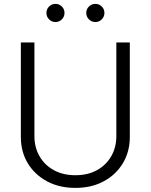

<svg xmlns="http://www.w3.org/2000/svg" viewBox="-20 -943 765 975"><path d="M362.8 11.2Q280.8 11.2 218.3 -22.5Q155.8 -56.2 120.8 -114.5Q85.9 -172.9 85.9 -247.1V-727.5H154.8V-252Q154.8 -194.8 180.7 -149.7Q206.5 -104.5 253.4 -78.9Q300.3 -53.2 362.8 -53.2Q425.8 -53.2 472.4 -78.9Q519 -104.5 544.9 -149.7Q570.8 -194.8 570.8 -252V-727.5H639.2V-247.1Q639.2 -172.9 604.2 -114.5Q569.3 -56.2 507.1 -22.5Q444.8 11.2 362.8 11.2ZM464.4 -831.1Q445.3 -831.1 431.6 -844.7Q418 -858.4 418 -877.4Q418 -896.5 431.6 -909.9Q445.3 -923.3 464.4 -923.3Q483.4 -923.3 496.8 -909.9Q510.3 -896.5 510.3 -877.4Q510.3 -858.4 496.8 -844.7Q483.4 -831.1 464.4 -831.1ZM261.7 -831.1Q242.7 -831.1 229.2 -844.7Q215.8 -858.4 215.8 -877.4Q215.8 -896.5 229.2 -909.9Q242.7 -923.3 261.7 -923.3Q280.8 -923.3 294.2 -909.9Q307.6 -896.5 307.6 -877.4Q307.6 -858.4 294.2 -844.7Q280.8 -831.1 261.7 -831.1Z"/></svg>

Font: Inter 18pt Light
Style: Regular
Weight: 300
Designer: Rasmus Andersson
Foundry: rsms
Version: Version 4.001;git-66647c0bb